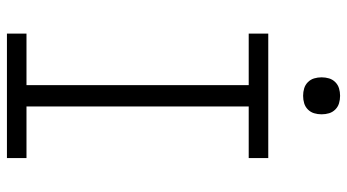

<svg xmlns="http://www.w3.org/2000/svg" viewBox="-238 -738 977 540"><g transform="rotate(90 250.0 -468.5)"><path d="M75 0V-55H220V-680H75V-735H425V-680H280V-55H425V0ZM250 -833Q239 -833 229 -836Q219 -839 211.5 -846.5Q204 -854 201 -864Q198 -874 198 -885Q198 -896 201 -906Q204 -916 211.5 -923.5Q219 -931 229 -934Q239 -937 250 -937Q261 -937 271 -934Q281 -931 288.5 -923.5Q296 -916 299 -906Q302 -896 302 -885Q302 -874 299 -864Q296 -854 288.5 -846.5Q281 -839 271 -836Q261 -833 250 -833Z"/></g></svg>

Font: Iosevka Slab Light
Style: Regular
Weight: 300
Monospace: yes
Designer: Belleve Invis
Foundry: Belleve Invis
Version: Version 11.1.0; ttfautohint (v1.8.3)